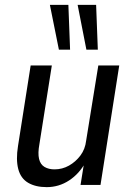

<svg xmlns="http://www.w3.org/2000/svg" viewBox="-20 -760 541 789"><path d="M172 9Q126 9 95.5 -9Q65 -27 55 -65.5Q45 -104 54 -160L106 -491H193L142 -168Q135 -130 140.5 -107Q146 -84 163 -74Q180 -64 204 -64Q236 -64 263.5 -79.5Q291 -95 310.5 -121Q330 -147 334 -182L384 -491H470L393 0H311L326 -94H332Q306 -46 264 -18.5Q222 9 172 9ZM335 -556 299 -740H375L382 -556ZM222 -556 185 -740H261L268 -556Z"/></svg>

Font: Nunito Sans 10pt Condensed Medium
Style: Italic
Weight: 500
Width: 3
Italic angle: -9°
Designer: Vernon Adams
Foundry: Vernon Adams
Version: Version 3.101;gftools[0.9.27]